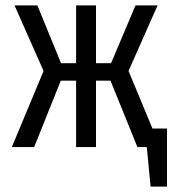

<svg xmlns="http://www.w3.org/2000/svg" viewBox="-20 -547 641 714"><path d="M547 -69 458 -283 566 -527H484L393 -312H337V-527H263V-312H207L119 -527H34L142 -283L24 0H107L206 -247H263V0H337V-247H391L491 0H526L540 147H601V-69Z"/></svg>

Font: FiraMono Nerd Font
Style: Regular
Weight: 400
Designer: Carrois Corporate & Edenspiekermann AG
Foundry: Carrois Corporate GbR & Edenspiekermann AG
Version: Version 003.206;Nerd Fonts 3.3.0